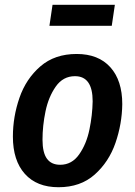

<svg xmlns="http://www.w3.org/2000/svg" viewBox="-20 -769 565 804"><path d="M34 -197Q34 -280 61.5 -359.5Q89 -439 149 -491Q209 -543 301 -543Q392 -543 442 -487.5Q492 -432 492 -333Q491 -250 463.5 -170.5Q436 -91 376.5 -38Q317 15 225 15Q134 15 84 -41Q34 -97 34 -197ZM368 -345Q368 -450 294 -450Q244 -450 213.5 -406.5Q183 -363 170.5 -302.5Q158 -242 158 -184Q158 -130 176.5 -104.5Q195 -79 232 -79Q281 -79 311.5 -122.5Q342 -166 354.5 -226.5Q367 -287 368 -345ZM187 -661 200 -749H461L448 -661Z"/></svg>

Font: Fira Sans Condensed Medium
Style: Italic
Weight: 500
Width: 3
Italic angle: -8°
Designer: bBox Type GmbH & Carrois Corporate GbR & Edenspiekermann AG
Foundry: bBox Type GmbH & Carrois Corporate GbR & Edenspiekermann AG
Version: Version 4.301